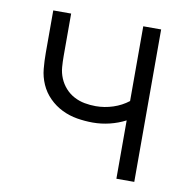

<svg xmlns="http://www.w3.org/2000/svg" viewBox="-65 -583 629 645"><g transform="rotate(10 250.0 -260.0)"><path d="M373 0V-199Q348 -186 319.5 -179Q291 -172 262 -172Q235 -172 208 -176.5Q181 -181 156.5 -193Q132 -205 112.5 -224.5Q93 -244 82 -269Q71 -294 68.5 -321Q66 -348 66 -375V-520H127V-375Q127 -356 128.5 -337Q130 -318 137.5 -300Q145 -282 158 -267.5Q171 -253 188 -244Q205 -235 224 -231.5Q243 -228 262 -228Q292 -228 321 -237.5Q350 -247 373 -265V-520H434V0Z"/></g></svg>

Font: Iosevka Term Curly Light
Style: Regular
Weight: 300
Designer: Belleve Invis
Foundry: Belleve Invis
Version: Version 32.3.0